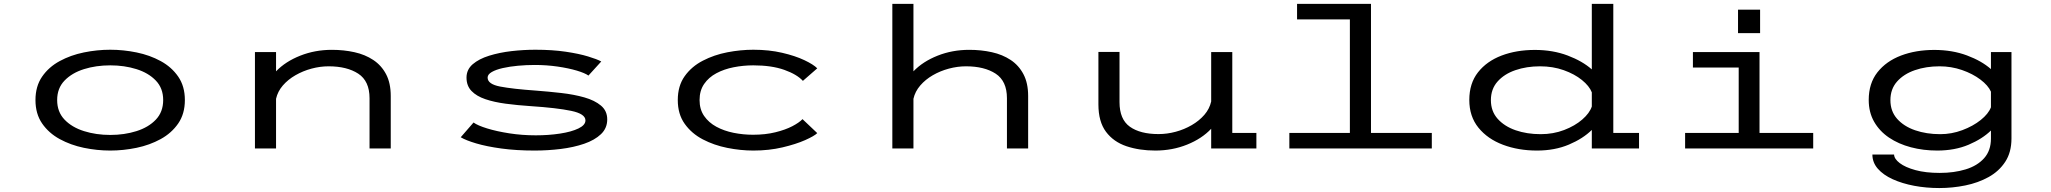

<svg xmlns="http://www.w3.org/2000/svg" viewBox="-20 -770 10640 996"><path d="M552 11Q483.5 11 415 -3.2Q346.5 -17.5 289.8 -48.5Q233 -79.5 198.5 -129.5Q164 -179.5 164 -251Q164 -322.5 198.5 -372.5Q233 -422.5 289.8 -453.2Q346.5 -484 415 -498Q483.5 -512 552 -512Q620 -512 688.5 -498Q757 -484 813.5 -453.2Q870 -422.5 904.5 -372.5Q939 -322.5 939 -251Q939 -179.5 904.5 -129.5Q870 -79.5 813.5 -48.5Q757 -17.5 688.5 -3.2Q620 11 552 11ZM552 -70Q625.5 -70 688 -89.8Q750.5 -109.5 788.5 -149.5Q826.5 -189.5 826.5 -251Q826.5 -312.5 788.2 -352.2Q750 -392 687.5 -411.5Q625 -431 552 -431Q478.5 -431 416 -411.5Q353.5 -392 315 -352.2Q276.5 -312.5 276.5 -251Q276.5 -189.5 314.8 -149.5Q353 -109.5 415.8 -89.8Q478.5 -70 552 -70Z M1302.5 0V-500H1412V-400Q1461 -451 1537.5 -481.2Q1614 -511.5 1701.5 -511.5Q1763.5 -511.5 1818.8 -499.2Q1874 -487 1916.2 -459Q1958.5 -431 1982.8 -385Q2007 -339 2007 -272V0H1897V-260.5Q1897 -349.5 1838.5 -387.8Q1780 -426 1684.5 -426Q1640.5 -426 1596 -414Q1551.5 -402 1512.8 -379.8Q1474 -357.5 1447.2 -326.5Q1420.5 -295.5 1412 -257.5V0Z M2753 11Q2658.5 11 2581.5 0.5Q2504.5 -10 2450.5 -26Q2396.5 -42 2370 -58L2436.5 -134.5Q2457.5 -119 2507 -103.8Q2556.5 -88.5 2622.8 -78.2Q2689 -68 2759.5 -68Q2826 -68 2885 -77Q2944 -86 2980.5 -103.5Q3017 -121 3017 -145.5Q3017 -179.5 2942.8 -195Q2868.5 -210.5 2732 -219.5Q2664 -224 2603.8 -232Q2543.5 -240 2497.8 -255.5Q2452 -271 2426 -298Q2400 -325 2400 -367.5Q2400 -409 2432.2 -436.8Q2464.5 -464.5 2517.5 -481Q2570.5 -497.5 2633.2 -504.8Q2696 -512 2757.5 -512Q2845 -512 2914.2 -501.8Q2983.5 -491.5 3030.5 -477.2Q3077.5 -463 3099 -451L3032.5 -378Q3014.5 -391 2971.8 -403.8Q2929 -416.5 2871.8 -424.8Q2814.5 -433 2754 -433Q2710.5 -433 2667.2 -429Q2624 -425 2588.5 -417Q2553 -409 2531.2 -396.5Q2509.5 -384 2509.5 -367.5Q2509.5 -333.5 2574.5 -321Q2639.5 -308.5 2760.5 -300Q2826.5 -295 2892 -287.5Q2957.5 -280 3011.2 -264.8Q3065 -249.5 3097.5 -222.2Q3130 -195 3130 -150.5Q3130 -105 3097.5 -74Q3065 -43 3010.2 -24.2Q2955.5 -5.5 2888.5 2.8Q2821.5 11 2753 11Z M3888 11Q3822 11 3753 -2.8Q3684 -16.5 3625.8 -47Q3567.5 -77.5 3531.8 -127.8Q3496 -178 3496 -251Q3496 -324.5 3531.8 -374.8Q3567.5 -425 3626 -455.2Q3684.5 -485.5 3753.2 -498.8Q3822 -512 3888 -512Q3969.5 -512 4037.2 -496.2Q4105 -480.5 4152.5 -458Q4200 -435.5 4219.5 -415.5L4145 -350.5Q4114.5 -384 4048.8 -407.5Q3983 -431 3887.5 -431Q3836 -431 3786.2 -421.2Q3736.5 -411.5 3696.5 -390.2Q3656.5 -369 3632.8 -334.5Q3609 -300 3609 -251Q3609 -202.5 3632.8 -168.2Q3656.5 -134 3696.2 -112.5Q3736 -91 3785.5 -81Q3835 -71 3886.5 -71Q3950.5 -71 4002.2 -83.8Q4054 -96.5 4090 -115.2Q4126 -134 4143 -152L4219.5 -79.5Q4204.5 -64.5 4156.8 -43.2Q4109 -22 4039.2 -5.5Q3969.5 11 3888 11Z M4609 0V-750H4718.5V-400Q4767.5 -451 4843.8 -481.2Q4920 -511.5 5008 -511.5Q5070 -511.5 5125.2 -499.2Q5180.5 -487 5222.8 -459Q5265 -431 5289.2 -385Q5313.5 -339 5313.5 -272V0H5203.5V-260.5Q5203.5 -349.5 5145 -387.8Q5086.5 -426 4991 -426Q4947 -426 4902.2 -414Q4857.5 -402 4819 -379.8Q4780.5 -357.5 4753.8 -326.5Q4727 -295.5 4718.5 -257.5V0Z M5973 11Q5890.5 11 5823.5 -11.5Q5756.5 -34 5717.2 -86.5Q5678 -139 5678 -228.5V-500.5H5787.5V-240Q5787.5 -151 5841 -112.8Q5894.5 -74.5 5990 -74.5Q6034.5 -74.5 6079 -86.5Q6123.5 -98.5 6162.2 -121Q6201 -143.5 6227.8 -174.5Q6254.5 -205.5 6263 -243.5V-500H6372.5V-80.5H6497.5V0H6263V-102Q6214.5 -50.5 6138 -19.8Q6061.5 11 5973 11Z M6668.5 0V-80.5H6982.5V-669.5H6708.5V-750H7092V-80.5H7407.5V0Z M7953 11Q7856.5 11 7776.8 -19Q7697 -49 7649.5 -107.5Q7602 -166 7602 -251.5Q7602 -337.5 7647.2 -395Q7692.5 -452.5 7769.5 -481.8Q7846.5 -511 7942 -511Q8035.5 -511 8112.2 -482Q8189 -453 8237.5 -410V-750H8349V-80.5H8482.5V0H8237.5V-96Q8192 -51 8118.8 -20Q8045.5 11 7953 11ZM7714 -250.5Q7714 -193 7749 -153.8Q7784 -114.5 7842.5 -94.2Q7901 -74 7972.5 -74Q8037.5 -74 8093.8 -95.5Q8150 -117 8188 -150Q8226 -183 8237.5 -217.5V-291Q8224.5 -324 8186.2 -355Q8148 -386 8091.8 -406Q8035.5 -426 7969 -426Q7899 -426 7841 -406Q7783 -386 7748.5 -347Q7714 -308 7714 -250.5Z M8996 -720H9110.5V-598H8996ZM8721.5 0V-80.5H8999.5V-419.5H8762V-500H9107.5V-80.5H9386V0Z M10029.5 11Q9957 11 9892.8 -6Q9828.5 -23 9779.2 -56.2Q9730 -89.5 9702 -138.5Q9674 -187.5 9674 -251.5Q9674 -337.5 9719.2 -395Q9764.5 -452.5 9841.5 -481.8Q9918.5 -511 10014 -511Q10107 -511 10183.5 -482.5Q10260 -454 10308 -411.5V-500H10414.5V-51.5Q10414.5 20 10382.2 69.2Q10350 118.5 10295.8 148.5Q10241.5 178.5 10175 192Q10108.5 205.5 10040 205.5Q9972 205.5 9909.8 193.8Q9847.5 182 9798.5 159.8Q9749.5 137.5 9721.2 105.2Q9693 73 9693 31.5H9805.5Q9806 54 9834.8 76Q9863.5 98 9916.5 112.5Q9969.5 127 10042.5 127Q10117 127 10177.2 108.5Q10237.5 90 10272.8 50.5Q10308 11 10308 -51V-93Q10263.5 -49.5 10192 -19.2Q10120.5 11 10029.5 11ZM9786.5 -250.5Q9786.5 -193 9821.2 -153.8Q9856 -114.5 9914.8 -94.2Q9973.5 -74 10045 -74Q10104 -74 10159.5 -94.8Q10215 -115.5 10255 -147.5Q10295 -179.5 10308 -213.5V-294.5Q10293.5 -327 10253.5 -357.2Q10213.5 -387.5 10157.8 -406.8Q10102 -426 10041.5 -426Q9971.5 -426 9913.5 -406Q9855.5 -386 9821 -347Q9786.5 -308 9786.5 -250.5Z"/></svg>

Font: Trispace Expanded
Style: Regular
Weight: 400
Width: 7
Designer: Tyler Finck
Foundry: Etcetera Type Company
Version: Version 1.210; ttfautohint (v1.8.3)